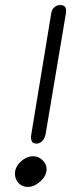

<svg xmlns="http://www.w3.org/2000/svg" viewBox="-20 -738 305 758"><path d="M103 -204 182 -684Q184 -700 194 -709Q204 -718 218 -718Q241 -718 241 -696Q241 -688 240 -684L160 -208Q157 -192 147 -181.5Q137 -171 124 -171Q110 -171 105.5 -180.5Q101 -190 103 -204ZM39 -52Q39 -78 61.5 -99.5Q84 -121 111 -121Q132 -121 148 -105.5Q164 -90 164 -70Q164 -44 139.5 -22Q115 0 90 0Q68 0 53.5 -15Q39 -30 39 -52Z"/></svg>

Font: Mali
Style: Italic
Weight: 400
Italic angle: -10°
Version: Version 1.000; ttfautohint (v1.6)